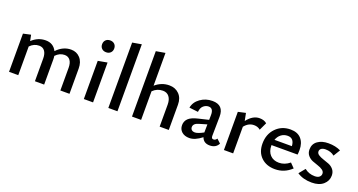

<svg xmlns="http://www.w3.org/2000/svg" viewBox="-43 -1325 3609 1937"><g transform="rotate(20 1761.0 -356.5)"><path d="M582 -425Q641 -425 679 -383.5Q717 -342 717 -271V0H619V-244Q619 -295 598 -323.5Q577 -352 538 -352Q484 -352 442 -307Q445 -290 445 -271V0H346V-244Q346 -295 325 -323.5Q304 -352 265 -352Q209 -352 167 -308V0H68V-410L149 -428L162 -364Q226 -425 309 -425Q391 -425 427 -353Q495 -425 582 -425Z M855 -583Q855 -612 873 -629.5Q891 -647 920 -647Q949 -647 967 -629.5Q985 -612 985 -583Q985 -555 967 -537.5Q949 -520 920 -520Q891 -520 873 -537.5Q855 -555 855 -583ZM871 0V-410L970 -428V0Z M1134 0V-702L1232 -719V0Z M1636 -425Q1701 -425 1742 -383.5Q1783 -342 1783 -271V0H1685V-236Q1685 -290 1661 -321Q1637 -352 1593 -352Q1531 -352 1486 -307V0H1388V-702L1486 -719V-367Q1553 -425 1636 -425Z M2274 -86 2316 -47Q2289 6 2223 6Q2157 6 2137 -51Q2065 6 2004 6Q1953 6 1922.5 -21Q1892 -48 1892 -92Q1892 -134 1921 -163Q1950 -192 2022 -209L2131 -235L2132 -287Q2133 -360 2081 -360Q2051 -360 2026 -338.5Q2001 -317 1997 -272L1902 -283Q1913 -345 1969.5 -385.5Q2026 -426 2099 -426Q2221 -426 2219 -300L2216 -94Q2216 -64 2238 -64Q2261 -64 2274 -86ZM2037 -66Q2068 -66 2129 -99V-111L2130 -186L2045 -161Q1991 -145 1991 -107Q1991 -88 2004 -77Q2017 -66 2037 -66Z M2605 -425Q2654 -425 2683 -399L2644 -316Q2617 -340 2576 -340Q2517 -340 2474 -286V0H2375V-410L2456 -428L2472 -347Q2532 -425 2605 -425Z M3054 -113 3100 -66Q3024 6 2923 6Q2831 6 2774.5 -48Q2718 -102 2718 -195Q2718 -296 2780.5 -360.5Q2843 -425 2938 -425Q3013 -425 3052.5 -380.5Q3092 -336 3092 -261Q3092 -229 3089 -211H2809V-207Q2809 -143 2844 -106Q2879 -69 2939 -69Q3000 -69 3054 -113ZM2932 -355Q2892 -355 2862.5 -332.5Q2833 -310 2819 -271H3006Q3001 -355 2932 -355Z M3318 6Q3224 6 3161 -37L3215 -103Q3262 -65 3325 -65Q3357 -65 3374 -79Q3391 -93 3391 -115Q3391 -138 3369.5 -153.5Q3348 -169 3317.5 -178.5Q3287 -188 3257 -200Q3227 -212 3205.5 -237.5Q3184 -263 3184 -301Q3184 -360 3229 -392.5Q3274 -425 3344 -425Q3421 -425 3477 -397L3433 -325Q3395 -357 3338 -357Q3308 -357 3292 -345Q3276 -333 3276 -314Q3276 -292 3297.5 -278Q3319 -264 3350 -254Q3381 -244 3412 -232Q3443 -220 3464.5 -194Q3486 -168 3486 -129Q3486 -72 3441.5 -33Q3397 6 3318 6Z"/></g></svg>

Font: EauTest Semibold
Style: Regular
Weight: 600
Designer: Christian Thalmann (Catharsis Fonts)
Version: Version 0.001;PS 000.001;hotconv 1.0.88;makeotf.lib2.5.64775